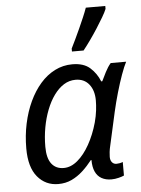

<svg xmlns="http://www.w3.org/2000/svg" viewBox="-56 -850 663 904"><g transform="rotate(-5 275.5 -398.0)"><path d="M183 10Q123 10 85 -35.5Q47 -81 47 -170Q47 -231 59 -287Q71 -343 93 -390Q115 -437 145.5 -472Q176 -507 214.5 -526.5Q253 -546 297 -546Q351 -546 381 -519Q411 -492 426 -454H431Q439 -471 451.5 -495.5Q464 -520 478 -536H551Q540 -515 526.5 -477.5Q513 -440 500 -395Q487 -350 477 -306L442 -149Q438 -133 436.5 -119Q435 -105 435 -96Q435 -80 443 -70.5Q451 -61 464 -61Q470 -61 478.5 -62.5Q487 -64 494 -67V-3Q486 1 468.5 5.5Q451 10 434 10Q407 10 387.5 -1Q368 -12 358 -34Q348 -56 348 -89H345Q324 -62 299.5 -39.5Q275 -17 246.5 -3.5Q218 10 183 10ZM215 -63Q249 -63 280.5 -89.5Q312 -116 337.5 -161.5Q363 -207 379 -264Q387 -294 390 -320Q393 -346 393 -367Q393 -414 370 -443Q347 -472 306 -472Q276 -472 250.5 -456Q225 -440 204 -411Q183 -382 168 -343.5Q153 -305 145 -261Q137 -217 137 -170Q137 -116 157.5 -89.5Q178 -63 215 -63ZM301 -620Q310 -638 321.5 -662Q333 -686 344.5 -711.5Q356 -737 366.5 -761.5Q377 -786 384 -806H476V-792Q470 -777 456.5 -754Q443 -731 426 -704.5Q409 -678 390.5 -652Q372 -626 356 -606H301Z"/></g></svg>

Font: Noto Sans Display
Style: Italic
Weight: 400
Italic angle: -12°
Designer: Monotype Design Team
Foundry: Monotype Imaging Inc.
Version: Version 2.003